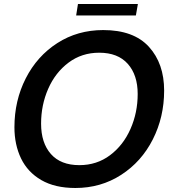

<svg xmlns="http://www.w3.org/2000/svg" viewBox="-20 -925 857 958"><path d="M52 -290Q52 -423 108.5 -534Q165 -645 266 -710Q367 -775 495 -775Q647 -775 723 -691.5Q799 -608 799 -473Q799 -341 742.5 -229.5Q686 -118 584.5 -52.5Q483 13 356 13Q254 13 186 -26.5Q118 -66 85 -134.5Q52 -203 52 -290ZM667 -456Q667 -551 617.5 -606.5Q568 -662 475 -662Q388 -662 322 -612.5Q256 -563 220.5 -482Q185 -401 185 -308Q185 -212 234 -156.5Q283 -101 376 -101Q463 -101 529 -150.5Q595 -200 631 -281.5Q667 -363 667 -456ZM658 -848H360L369 -905H668Z"/></svg>

Font: Open Sauce One SemiBold Italic
Style: Regular
Weight: 600
Italic angle: -10°
Designer: Alfredo Marco Pradil
Foundry: Creative Sauce Fz LLC
Version: Version 1.477